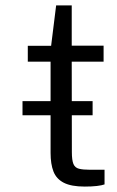

<svg xmlns="http://www.w3.org/2000/svg" viewBox="-20 -686 430 708"><path d="M321.5 -313V-261H63V-313ZM362 -458.5H244.5L245 -125Q245 -95 250.8 -81.2Q256.5 -67.5 271.2 -63.8Q286 -60 312.5 -60H365.5V-6Q356 -2.5 337.2 -0.2Q318.5 2 292.5 2Q243 2 215.5 -12Q188 -26 177.2 -53.5Q166.5 -81 166.5 -122.5V-458.5H82.5V-517H168.5L187 -666H244.5V-517.5H362Z"/></svg>

Font: Public Sans Thin Light
Style: Regular
Weight: 300
Version: Version 1.007